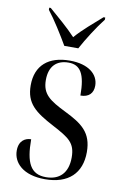

<svg xmlns="http://www.w3.org/2000/svg" viewBox="-88 -817 562 878"><g transform="rotate(10 193.5 -378.0)"><path d="M166 -606H231C255 -651 297 -717 328 -756V-766H320C282 -732 232 -691 199 -652C164 -690 113 -733 75 -766H68V-756C99 -717 140 -651 166 -606ZM184 10C293 10 352 -47 352 -145C352 -236 304 -270 223 -310C146 -348 110 -372 110 -438C110 -501 143 -534 199 -534C254 -534 278 -495 278 -395C317 -395 337 -416 337 -451C337 -503 291 -544 203 -544C105 -544 46 -495 46 -402C46 -318 91 -284 180 -237C257 -196 288 -177 288 -109C288 -36 249 0 187 0C116 0 91 -50 91 -159C64 -159 35 -143 35 -97C35 -40 83 10 184 10Z"/></g></svg>

Font: Noto Serif Display Condensed
Style: Regular
Weight: 400
Width: 3
Designer: Monotype Design Team
Foundry: Monotype Imaging Inc.
Version: Version 2.009